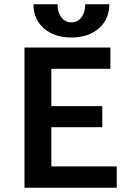

<svg xmlns="http://www.w3.org/2000/svg" viewBox="-20 -881 624 901"><path d="M137 -861H250Q250 -823 268 -799.5Q286 -776 315 -776Q344 -776 362 -799.5Q380 -823 380 -861H493Q493 -791 444 -748Q395 -705 315 -705Q235 -705 186 -748Q137 -791 137 -861ZM528 -100V0H95V-658H498V-558H221V-383H460V-284H221V-100Z"/></svg>

Font: Ysabeau SC
Style: Bold
Weight: 700
Designer: Christian Thalmann (Catharsis Fonts)
Version: Version 0.003